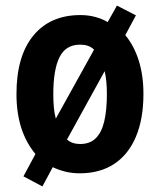

<svg xmlns="http://www.w3.org/2000/svg" viewBox="-20 -611 574 688"><path d="M494 -274Q494 -185 467 -121Q440 -57 389 -23.5Q338 10 266 10Q238 10 214 4Q190 -2 169 -12L132 57L64 21L107 -59Q73 -100 56 -153.5Q39 -207 39 -274Q39 -410 99.5 -483.5Q160 -557 268 -557Q296 -557 320.5 -550.5Q345 -544 366 -532L399 -591L467 -556L429 -485Q460 -448 477 -394.5Q494 -341 494 -274ZM171 -274Q171 -248 173 -226Q175 -204 180 -186L317 -433Q307 -443 294.5 -447Q282 -451 267 -451Q216 -451 193.5 -406.5Q171 -362 171 -274ZM363 -274Q363 -298 361 -318.5Q359 -339 355 -356L220 -111Q229 -103 241 -99Q253 -95 267 -95Q302 -95 323 -115.5Q344 -136 353.5 -176Q363 -216 363 -274Z"/></svg>

Font: Noto Sans Khmer Condensed
Style: Bold
Weight: 700
Width: 3
Designer: Danh Hong and the Monotype Design Team
Foundry: Monotype Imaging Inc.
Version: Version 2.004